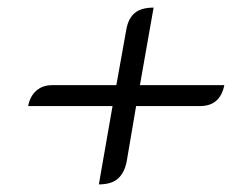

<svg xmlns="http://www.w3.org/2000/svg" viewBox="-20 -544 650 505"><path d="M276 -265H54Q59 -291 75.5 -305.5Q92 -320 117 -320H286L312 -465Q317 -495 334 -509.5Q351 -524 384 -524L348 -320H570Q559 -265 506 -265H338L313 -118Q307 -89 290 -74Q273 -59 240 -59Z"/></svg>

Font: K2D ExtraLight
Style: Italic
Weight: 275
Italic angle: -10°
Designer: Katatrad Aksorn Co.,Ltd.
Foundry: Cadson Demak Co.,Ltd.
Version: Version 1.000; ttfautohint (v1.6)